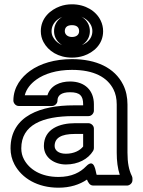

<svg xmlns="http://www.w3.org/2000/svg" viewBox="-20 -838 667 893"><path d="M522.9 -128C522.9 -89.1 527.2 -54.7 537 -25H429.5C424.1 -39.6 420.7 -106.3 380.3 -64.3C353.5 -36.5 313.7 -15 252 -15C170 -15 116 -50.6 91.5 -96.7C83.1 -112.4 79 -129.1 79 -148C79 -256.5 176.2 -298 322.4 -298H391.7C406.8 -298 416.7 -312.3 416.7 -323V-353C416.7 -416.7 375.6 -459 305.9 -459C259.3 -459 214.3 -440.2 200.7 -395H95.2C102.8 -425.3 123.6 -449.5 148.9 -467.7C186 -494.5 242.8 -513 314.7 -513C417.2 -513 479.4 -478.6 508 -421.8C517.7 -402.4 522.9 -379.5 522.9 -352ZM413.7 25H571C581.7 25 596 15.1 596 0V-8C596 -11.6 595.1 -15.7 593.4 -19.2C579.4 -47.1 572.9 -81 572.9 -128V-352C572.9 -385.8 566.4 -416.9 552.6 -444.2C513 -523.1 427.8 -563 314.7 -563C234.5 -563 167.3 -542.6 119.7 -508.3C80.3 -479.9 42.2 -433.8 42.2 -370C42.2 -359.3 52.1 -345 67.2 -345H222.3C233 -345 247.3 -354.9 247.3 -370C247.3 -392.9 263.7 -409 305.9 -409C352.3 -409 366.7 -391.8 366.7 -353V-348H322.4C174.4 -348 29 -302.2 29 -148C29 -121.5 35.1 -96.2 47.3 -73.3C81.7 -8.5 155.2 35 252 35C306.7 35 350.6 20.3 384.5 -2.8C389.5 9.2 396.6 25 413.7 25ZM184.1 -159C184.1 -102.9 235.4 -73 286.1 -73C343.2 -73 389.9 -98.1 413 -136C415.4 -139.9 416.7 -145.5 416.7 -149V-240C416.7 -255.1 402.4 -265 391.7 -265H327.9C258.9 -265 184.1 -239.3 184.1 -159ZM234.1 -159C234.1 -195.8 263.7 -215 327.9 -215H366.7V-156.7C352.9 -138.9 325.3 -123 286.1 -123C250.6 -123 234.1 -140.3 234.1 -159ZM314.7 -768C360.6 -768 391.4 -745.6 403.2 -720.8C407.6 -711.6 409.6 -702.6 409.6 -693C409.6 -648.3 366.7 -620 314.7 -620C268 -620 239.8 -640.8 226.2 -666.3C222 -674.2 219.8 -682.7 219.8 -693C219.8 -737.1 263.1 -768 314.7 -768ZM169.8 -693C169.8 -675.3 173.9 -658.1 182.1 -642.7C204.7 -600.3 251.7 -570 314.7 -570C334 -570 352.6 -572.9 370.1 -578.8C415 -594.2 459.6 -631.4 459.6 -693C459.6 -710 455.8 -726.7 448.4 -742.2C427.1 -787 376.9 -818 314.7 -818C295.2 -818 276.4 -814.9 258.9 -808.5C214.8 -792.5 169.8 -754.5 169.8 -693ZM314.7 -771C268.5 -771 231.4 -739.1 231.4 -693C231.4 -647.8 270.2 -616 314.7 -616C359.5 -616 398 -647.2 398 -693C398 -739.1 360.9 -771 314.7 -771ZM314.7 -721C338.5 -721 348 -709.4 348 -693C348 -678.5 337.7 -666 314.7 -666C292.6 -666 281.4 -679.5 281.4 -693C281.4 -709.4 290.9 -721 314.7 -721Z"/></svg>

Font: Asimov
Style: WidOu
Weight: 500
Designer: Google
Version: Version 2.000980; 2014